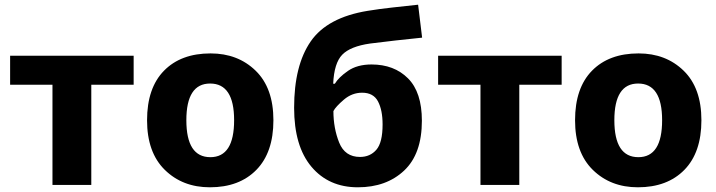

<svg xmlns="http://www.w3.org/2000/svg" viewBox="-20 -786 3045 816"><path d="M548 -426H368V0H203V-426H23V-549H548Z M1142 -275Q1142 -412 1066.5 -485.5Q991 -559 875 -559Q749 -559 677 -485.5Q605 -412 605 -275Q605 -138 680.5 -64Q756 10 872 10Q997 10 1069.5 -64Q1142 -138 1142 -275ZM772 -275Q772 -431 873 -431Q975 -431 975 -275Q975 -118 874 -118Q772 -118 772 -275Z M1230 -328Q1230 -165 1303.5 -77.5Q1377 10 1501 10Q1622 10 1697.5 -61Q1773 -132 1773 -273Q1773 -394 1714 -453Q1655 -512 1559 -512Q1498 -512 1458.5 -484.5Q1419 -457 1403 -430H1396Q1400 -518 1434.5 -553.5Q1469 -589 1553 -601Q1599 -607 1661.5 -614Q1724 -621 1774 -626L1757 -766Q1701 -760 1646.5 -754Q1592 -748 1543 -740Q1371 -712 1300.5 -610Q1230 -508 1230 -328ZM1510 -119Q1446 -119 1421.5 -180Q1397 -241 1397 -314Q1407 -333 1441.5 -362.5Q1476 -392 1519 -392Q1567 -392 1586.5 -355Q1606 -318 1606 -257Q1606 -180 1579.5 -149.5Q1553 -119 1510 -119Z M2367 -426H2187V0H2022V-426H1842V-549H2367Z M2961 -275Q2961 -412 2885.5 -485.5Q2810 -559 2694 -559Q2568 -559 2496 -485.5Q2424 -412 2424 -275Q2424 -138 2499.5 -64Q2575 10 2691 10Q2816 10 2888.5 -64Q2961 -138 2961 -275ZM2591 -275Q2591 -431 2692 -431Q2794 -431 2794 -275Q2794 -118 2693 -118Q2591 -118 2591 -275Z"/></svg>

Font: Noto Sans UI Extra
Style: Regular
Weight: 800
Designer: Monotype Design Team
Foundry: Monotype Imaging Inc.
Version: Version 1.901